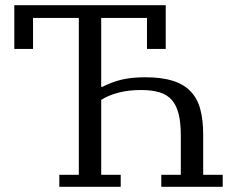

<svg xmlns="http://www.w3.org/2000/svg" viewBox="-20 -718 931 738"><path d="M208 -46H283V-649H107V-530H35V-698H617V-530H545V-649H369V-384H373Q408 -402 446 -411.5Q484 -421 539 -421Q600 -421 642.5 -408Q685 -395 711.5 -368Q738 -341 749.5 -299.5Q761 -258 761 -200V-46H836V0H600V-46H675V-196Q675 -245 667 -278.5Q659 -312 641 -333Q623 -354 593.5 -363Q564 -372 522 -372Q473 -372 434 -361.5Q395 -351 369 -334V-46H444V0H208Z"/></svg>

Font: IBM Plex Serif
Style: Regular
Weight: 400
Designer: Mike Abbink, Paul van der Laan, Pieter van Rosmalen
Foundry: Bold Monday
Version: Version 2.6